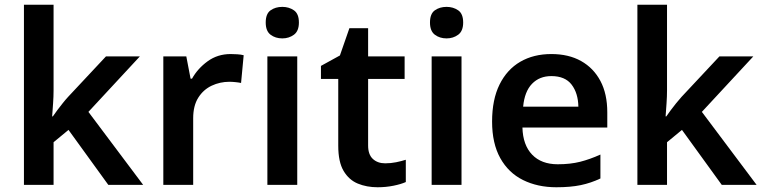

<svg xmlns="http://www.w3.org/2000/svg" viewBox="-20 -780 3216 810"><path d="M206 -399Q206 -373 204 -344.5Q202 -316 200 -289H203Q211 -301 222 -315.5Q233 -330 244.5 -344.5Q256 -359 267 -371L427 -542H570L353 -308L584 0H437L269 -232L206 -180V0H81V-760H206Z M953 -552Q965 -552 981 -551Q997 -550 1008 -547L997 -430Q988 -432 973.5 -433.5Q959 -435 948 -435Q908 -435 873 -418.5Q838 -402 816.5 -368Q795 -334 795 -281V0H669V-542H766L784 -448H790Q814 -491 856 -521.5Q898 -552 953 -552Z M1234 -542V0H1108V-542ZM1171 -751Q1199 -751 1220 -736.5Q1241 -722 1241 -685Q1241 -649 1220 -633.5Q1199 -618 1171 -618Q1142 -618 1121.5 -633.5Q1101 -649 1101 -685Q1101 -722 1121.5 -736.5Q1142 -751 1171 -751Z M1605 -91Q1629 -91 1651 -95.5Q1673 -100 1692 -106V-12Q1672 -3 1640 3.5Q1608 10 1573 10Q1527 10 1489.5 -5.5Q1452 -21 1429.5 -59Q1407 -97 1407 -165V-447H1334V-502L1414 -546L1454 -661H1533V-542H1687V-447H1533V-166Q1533 -128 1553 -109.5Q1573 -91 1605 -91Z M1927 -542V0H1801V-542ZM1864 -751Q1892 -751 1913 -736.5Q1934 -722 1934 -685Q1934 -649 1913 -633.5Q1892 -618 1864 -618Q1835 -618 1814.5 -633.5Q1794 -649 1794 -685Q1794 -722 1814.5 -736.5Q1835 -751 1864 -751Z M2306 -552Q2379 -552 2431.5 -522.5Q2484 -493 2513 -438.5Q2542 -384 2542 -306V-242H2184Q2186 -168 2225 -127.5Q2264 -87 2333 -87Q2386 -87 2427.5 -97.5Q2469 -108 2513 -128V-27Q2473 -8 2430 1Q2387 10 2327 10Q2248 10 2186.5 -20.5Q2125 -51 2090.5 -113Q2056 -175 2056 -267Q2056 -360 2087.5 -423.5Q2119 -487 2175 -519.5Q2231 -552 2306 -552ZM2306 -459Q2256 -459 2224.5 -426.5Q2193 -394 2187 -330H2420Q2419 -387 2391.5 -423Q2364 -459 2306 -459Z M2794 -399Q2794 -373 2792 -344.5Q2790 -316 2788 -289H2791Q2799 -301 2810 -315.5Q2821 -330 2832.5 -344.5Q2844 -359 2855 -371L3015 -542H3158L2941 -308L3172 0H3025L2857 -232L2794 -180V0H2669V-760H2794Z"/></svg>

Font: Noto Sans Cham SemiBold
Style: Regular
Weight: 600
Version: Version 2.002